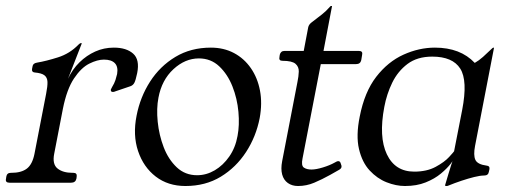

<svg xmlns="http://www.w3.org/2000/svg" viewBox="-46 -610 1700 641"><path d="M-14 0Q-29 0 -26 -13L-25 -20Q-23 -33 -10 -33H-8Q25 -33 43.5 -47Q62 -61 69 -96L108 -297Q113 -322 112.5 -336.5Q112 -351 102.5 -358.5Q93 -366 70 -368Q59 -369 61 -380L63 -390Q65 -399 78 -401Q108 -406 147.5 -418.5Q187 -431 216 -461Q221 -466 224 -466H225Q227 -466 227 -465L181 -347Q196 -379 219.5 -402Q243 -425 272 -438Q301 -451 334 -451Q376 -451 398.5 -431Q421 -411 412 -366Q407 -342 402.5 -333.5Q398 -325 389 -322L339 -305Q337 -304 335 -303.5Q333 -303 331 -303Q323 -303 324 -311Q325 -313 326 -315Q327 -317 328 -319Q336 -332 339.5 -343Q343 -354 345 -363Q349 -387 337.5 -399Q326 -411 301 -411Q279 -411 252 -397.5Q225 -384 201 -348Q177 -312 164 -247L135 -97Q128 -62 146 -47.5Q164 -33 196 -33H199Q212 -33 210 -20L209 -13Q206 0 191 0Z M573 11Q515 11 474 -20.5Q433 -52 415 -105.5Q397 -159 410 -224Q422 -286 455 -337.5Q488 -389 539.5 -420Q591 -451 658 -451Q701 -451 735 -433Q769 -415 791.5 -382.5Q814 -350 822 -307.5Q830 -265 821 -216Q809 -154 775.5 -102.5Q742 -51 691 -20Q640 11 573 11ZM612 -25Q643 -25 671 -41.5Q699 -58 719.5 -87.5Q740 -117 747 -156Q754 -192 750 -236.5Q746 -281 730 -321.5Q714 -362 686 -388.5Q658 -415 618 -415Q572 -415 533 -379Q494 -343 483 -284Q476 -248 480.5 -203.5Q485 -159 500.5 -118.5Q516 -78 544 -51.5Q572 -25 612 -25Z M1093 -60Q1095 -56 1094 -52Q1093 -47 1086 -43L1056 -26Q1029 -11 1003 0Q977 11 949 11Q929 11 915 1Q901 -9 896 -27.5Q891 -46 896 -72L947 -336Q951 -355 951.5 -371Q952 -387 940.5 -397Q929 -407 897 -407Q884 -407 887 -420L888 -427Q891 -440 904 -440H968L983 -519Q985 -528 994 -535Q1016 -552 1029 -562Q1042 -572 1056 -588Q1057 -590 1060 -590H1062Q1063 -590 1062 -587L1034 -440H1152Q1166 -440 1163 -427L1160 -409Q1157 -396 1143 -396H1025L964 -81Q959 -57 968.5 -50.5Q978 -44 994 -44Q1009 -44 1032 -51Q1055 -58 1071 -67Q1074 -69 1077.5 -70.5Q1081 -72 1083 -72Q1089 -72 1091 -66Z M1497 -243Q1516 -341 1490.5 -381Q1465 -421 1397 -421Q1347 -421 1314.5 -396.5Q1282 -372 1263.5 -334Q1245 -296 1237 -253Q1218 -153 1245.5 -95Q1273 -37 1337 -37Q1379 -37 1408.5 -53Q1438 -69 1453.5 -86Q1469 -103 1470 -105ZM1540 -123Q1534 -92 1541 -76.5Q1548 -61 1579 -57Q1590 -56 1588 -45L1586 -36Q1584 -24 1570 -24Q1557 -24 1537 -19Q1517 -14 1494.5 -6.5Q1472 1 1450 10Q1449 11 1444 11H1442Q1440 11 1440 8Q1442 2 1451 -29Q1460 -60 1471 -90H1476Q1472 -81 1459.5 -64.5Q1447 -48 1426 -30.5Q1405 -13 1375 -1Q1345 11 1306 11Q1276 11 1244.5 -1.5Q1213 -14 1188 -41Q1163 -68 1152.5 -112.5Q1142 -157 1155 -221Q1171 -303 1210 -353.5Q1249 -404 1301 -427.5Q1353 -451 1406 -451Q1491 -451 1539 -400Q1553 -408 1566.5 -420Q1580 -432 1589.5 -441.5Q1599 -451 1601 -451Q1604 -451 1603 -449Z"/></svg>

Font: Young Serif Light
Style: Italic
Weight: 300
Italic angle: -10.979°
Designer: Bastien Sozeau
Foundry: NBR — Bastien Sozeau
Version: Version 5.001